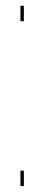

<svg xmlns="http://www.w3.org/2000/svg" viewBox="-20 -628 168 648"><path d="M49 -52V0H60.5V-52ZM49 -608.5V-556.5H60.5V-608.5Z"/></svg>

Font: Anybody Thin
Style: Regular
Weight: 100
Designer: Tyler Finck
Foundry: Etcetera Type Company
Version: Version 1.114;gftools[0.9.25]